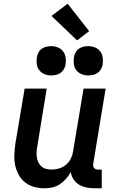

<svg xmlns="http://www.w3.org/2000/svg" viewBox="-20 -1008 640 1036"><path d="M219 8Q190 8 162.5 0Q135 -8 114 -25Q93 -42 80 -66.5Q67 -91 61.5 -118Q56 -145 57.5 -174.5Q59 -204 63 -233L113 -530H232L181 -217Q178 -202 177.5 -187Q177 -172 179 -158Q181 -144 187.5 -131Q194 -118 204.5 -109Q215 -100 229 -96.5Q243 -93 258 -93Q278 -93 298.5 -99Q319 -105 335.5 -118.5Q352 -132 361.5 -151Q371 -170 374 -190L431 -530H550L483 -124Q482 -118 483 -112Q484 -106 487.5 -101.5Q491 -97 497 -95Q503 -93 510 -93H529V8H493Q470 8 448 4Q426 0 407.5 -11Q389 -22 377 -40Q365 -58 362 -80Q351 -60 336 -43Q321 -26 302 -13.5Q283 -1 261.5 3.5Q240 8 219 8ZM456 -601Q437 -601 420 -608Q403 -615 392 -629Q381 -643 378.5 -661.5Q376 -680 379 -699Q381 -712 387.5 -724.5Q394 -737 405.5 -745Q417 -753 430 -756Q443 -759 456 -759Q475 -759 492.5 -752Q510 -745 520.5 -731Q531 -717 534 -698.5Q537 -680 534 -661Q532 -648 525 -635.5Q518 -623 507 -615Q496 -607 482.5 -604Q469 -601 456 -601ZM256 -601Q237 -601 220 -608Q203 -615 192 -629Q181 -643 178.5 -661.5Q176 -680 179 -699Q181 -712 187.5 -724.5Q194 -737 205.5 -745Q217 -753 230 -756Q243 -759 256 -759Q275 -759 292.5 -752Q310 -745 320.5 -731Q331 -717 334 -698.5Q337 -680 334 -661Q332 -648 325 -635.5Q318 -623 307 -615Q296 -607 282.5 -604Q269 -601 256 -601ZM396 -790 258 -922 345 -988 461 -840Z"/></svg>

Font: Iosevka Curly Extended
Style: Bold Italic
Weight: 700
Width: 7
Italic angle: -9°
Monospace: yes
Designer: Belleve Invis
Foundry: Belleve Invis
Version: Version 11.1.0; ttfautohint (v1.8.3)